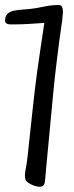

<svg xmlns="http://www.w3.org/2000/svg" viewBox="-32 -715 292 754"><path d="M213.4 -648.4Q213.4 -636.2 210.4 -623Q200.2 -552.2 191.7 -482.4Q183.1 -412.6 176.3 -341.8Q168.9 -269 162.6 -196.3Q156.2 -123.5 148.9 -50.8L146 -16.6Q145 -10.7 144.5 -4.4Q144 2 142.1 7.1Q140.1 12.2 135.7 15.4Q131.3 18.6 123.5 18.6Q118.2 18.6 109.6 16.4Q101.1 14.2 92.5 10.3Q84 6.3 76.9 1.2Q69.8 -3.9 67.9 -9.8Q66.9 -13.7 66.4 -17.3Q65.9 -21 65.9 -25.4Q65.9 -37.1 68.6 -49.3Q71.3 -61.5 72.8 -73.2Q75.2 -90.3 77.1 -106.9Q79.1 -123.5 80.6 -140.6Q88.9 -214.4 96.4 -287.1Q104 -359.9 113.8 -432.6Q120.6 -481.4 127.7 -528.8Q134.8 -576.2 142.1 -625Q110.4 -622.6 78.4 -620.8Q46.4 -619.1 14.2 -619.1Q10.3 -619.1 5.6 -619.4Q1 -619.6 -2.9 -621.1Q-6.8 -622.6 -9.5 -625.5Q-12.2 -628.4 -12.2 -633.8Q-12.2 -652.3 -1.2 -661.9Q9.8 -671.4 26.9 -673.8Q41 -676.3 55.2 -677.2Q69.3 -678.2 83.5 -679.7Q111.3 -682.6 140.6 -689Q169.9 -695.3 197.8 -695.3Q209.5 -695.3 212.4 -686.5Q215.3 -677.7 215.3 -668.9Q215.3 -663.6 214.4 -658.7Q213.4 -653.8 213.4 -648.4Z"/></svg>

Font: Just Another Hand
Style: Regular
Weight: 400
Designer: Astigmatic (AOETI)
Foundry: Astigmatic (AOETI)
Version: Version 1.001